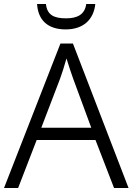

<svg xmlns="http://www.w3.org/2000/svg" viewBox="-20 -933 658 953"><path d="M453 -913H408C401 -861 364 -842 308 -842C247 -842 214 -859 208 -913H164C169 -834 216 -787 306 -787C394 -787 445 -836 453 -913ZM546 0H618L342 -717H280L0 0H70L162 -238H454ZM343 -543 433 -299H185L278 -542C287 -567 300 -606 310 -643C319 -614 336 -561 343 -543Z"/></svg>

Font: Noto Sans Syriac Light
Style: Regular
Weight: 300
Designer: Patrick Giasson and the Monotype Design Team
Foundry: Monotype Imaging Inc.
Version: Version 3.000